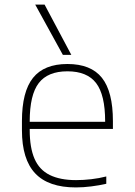

<svg xmlns="http://www.w3.org/2000/svg" viewBox="-20 -810 590 840"><path d="M312 10Q192 10 134 -51.5Q76 -113 76 -240V-280Q76 -409 124.5 -469.5Q173 -530 275 -530Q378 -530 426 -469.5Q474 -409 474 -280V-246H94V-277H452L440 -263V-279Q440 -395 400.5 -446.5Q361 -498 275 -498Q189 -498 149.5 -446.5Q110 -395 110 -279V-241Q110 -164 131 -115.5Q152 -67 197.5 -44.5Q243 -22 313 -22Q345 -22 379.5 -26Q414 -30 445 -38V-6Q415 1 379.5 5.5Q344 10 312 10ZM255 -570 134 -790H175L292 -570Z"/></svg>

Font: M PLUS Code Latin SemiExpanded ExtraLight
Style: Regular
Weight: 250
Width: 6
Designer: Coji Morishita
Foundry: UNDERFOREST DESIGN
Version: Version 1.002; ttfautohint (v1.8.3)